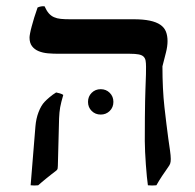

<svg xmlns="http://www.w3.org/2000/svg" viewBox="-20 -575 616 606"><path d="M179.7 -275.4Q176.3 -263.2 173.8 -253.9Q171.4 -244.6 169.9 -236.3Q168.5 -228 167.7 -219.7Q167 -211.4 166.5 -201.7L162.6 -51.3Q162.6 -46.9 161.9 -43Q161.1 -39.1 157.7 -36.6Q149.9 -30.8 141.6 -24.2Q133.3 -17.6 125.7 -11.5Q118.2 -5.4 111.6 0.2Q105 5.9 100.6 9.8Q88.4 11.2 76.7 9.8L91.8 -175.8Q93.8 -200.7 101.8 -221.4Q109.9 -242.2 120.6 -253.4Q126 -259.3 136 -267.8Q146 -276.4 157.2 -283.2Q162.1 -282.2 168.9 -280.3Q175.8 -278.3 179.7 -275.4ZM120.6 -555.2Q127 -541 134 -533Q141.1 -524.9 150.4 -520.8Q159.7 -516.6 171.9 -515.4Q184.1 -514.2 200.7 -514.2H401.4Q432.1 -514.2 452.9 -509.8Q473.6 -505.4 486.1 -496.8Q498.5 -488.3 503.7 -475.3Q508.8 -462.4 508.8 -445.3Q508.8 -428.7 503.7 -408.9Q498.5 -389.2 492.7 -365.7Q492.7 -293.5 499 -237.1Q505.4 -180.7 511.2 -137.7Q514.2 -117.2 516.6 -100.1Q519 -83 519 -73.2Q519 -64 517.1 -58.6Q515.1 -53.2 510.7 -47.4Q500.5 -33.2 491.2 -19Q481.9 -4.9 473.6 9.8Q460 11.2 446.8 9.8Q445.3 0.5 443.6 -17.1Q441.9 -34.7 440.4 -54.9Q439 -75.2 438 -95.2Q437 -115.2 437 -129.9Q437 -172.4 437.3 -203.1Q437.5 -233.9 438 -255.6Q438.5 -277.3 439 -292Q439.5 -306.6 439.9 -317.4Q440.4 -330.6 440.7 -340.8Q440.9 -351.1 440.9 -364.3Q440.9 -376 439.5 -383.8Q438 -391.6 432.9 -396.5Q427.7 -401.4 417.5 -403.3Q407.2 -405.3 390.1 -405.3H165.5Q147.9 -405.3 131.3 -406.7Q114.7 -408.2 101.8 -413.6Q88.9 -418.9 81.1 -429.2Q73.2 -439.5 73.2 -456.5Q73.2 -460.9 75 -470.2Q76.7 -479.5 80.1 -491.9Q83.5 -504.4 88.1 -519.8Q92.8 -535.2 98.6 -551.3Q103.5 -553.7 109.4 -554.7Q115.2 -555.7 120.6 -555.2ZM257.8 -253.4Q257.8 -270.5 269.3 -282Q280.8 -293.5 297.9 -293.5Q314.9 -293.5 326.4 -282Q337.9 -270.5 337.9 -253.4Q337.9 -236.3 326.4 -224.9Q314.9 -213.4 297.9 -213.4Q280.8 -213.4 269.3 -224.9Q257.8 -236.3 257.8 -253.4Z"/></svg>

Font: Federov2
Style: Regular
Weight: 400
Designer: Olexa M. Volochay | Cyreal.org
Foundry: Olexa M. Volochay | Cyreal.org
Version: Version 1.000